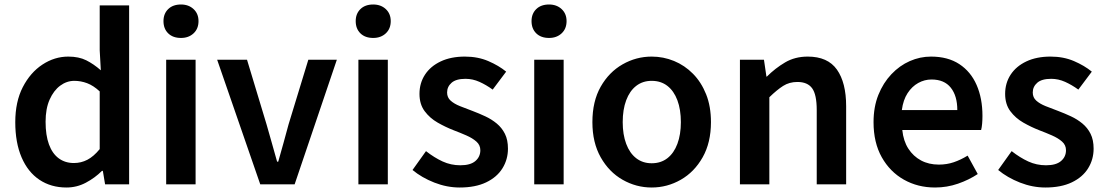

<svg xmlns="http://www.w3.org/2000/svg" viewBox="-20 -821 4924 855"><path d="M276 14Q207 14 155.5 -20.5Q104 -55 76 -120.5Q48 -186 48 -277Q48 -368 81.5 -433Q115 -498 169 -533.5Q223 -569 284 -569Q331 -569 364 -552.5Q397 -536 429 -508L424 -597V-797H555V0H448L438 -60H434Q403 -29 362.5 -7.5Q322 14 276 14ZM309 -95Q341 -95 369 -109.5Q397 -124 424 -157V-414Q396 -440 368 -450.5Q340 -461 311 -461Q277 -461 248 -439.5Q219 -418 201 -377.5Q183 -337 183 -279Q183 -219 198 -178Q213 -137 241.5 -116Q270 -95 309 -95Z M720 0V-555H851V0ZM786 -652Q750 -652 729 -672.5Q708 -693 708 -727Q708 -760 729 -780.5Q750 -801 786 -801Q820 -801 842 -780.5Q864 -760 864 -727Q864 -693 842 -672.5Q820 -652 786 -652Z M1139 0 947 -555H1080L1167 -267Q1179 -227 1190.5 -184.5Q1202 -142 1214 -101H1219Q1231 -142 1242.5 -184.5Q1254 -227 1265 -267L1353 -555H1480L1292 0Z M1576 0V-555H1707V0ZM1642 -652Q1606 -652 1585 -672.5Q1564 -693 1564 -727Q1564 -760 1585 -780.5Q1606 -801 1642 -801Q1676 -801 1698 -780.5Q1720 -760 1720 -727Q1720 -693 1698 -672.5Q1676 -652 1642 -652Z M2027 14Q1970 14 1914 -8Q1858 -30 1817 -64L1877 -148Q1914 -119 1951 -102Q1988 -85 2030 -85Q2075 -85 2097 -104Q2119 -123 2119 -152Q2119 -175 2101.5 -190.5Q2084 -206 2056.5 -218Q2029 -230 2000 -241Q1964 -255 1929 -275Q1894 -295 1871 -326Q1848 -357 1848 -403Q1848 -451 1872.5 -488.5Q1897 -526 1942.5 -547.5Q1988 -569 2050 -569Q2108 -569 2154.5 -549Q2201 -529 2234 -502L2174 -422Q2145 -443 2115 -456.5Q2085 -470 2053 -470Q2011 -470 1991 -452.5Q1971 -435 1971 -409Q1971 -387 1986.5 -373Q2002 -359 2028 -348.5Q2054 -338 2084 -327Q2113 -316 2141 -303Q2169 -290 2192 -271Q2215 -252 2228.5 -225Q2242 -198 2242 -159Q2242 -111 2217.5 -71.5Q2193 -32 2145 -9Q2097 14 2027 14Z M2359 0V-555H2490V0ZM2425 -652Q2389 -652 2368 -672.5Q2347 -693 2347 -727Q2347 -760 2368 -780.5Q2389 -801 2425 -801Q2459 -801 2481 -780.5Q2503 -760 2503 -727Q2503 -693 2481 -672.5Q2459 -652 2425 -652Z M2882 14Q2813 14 2752.5 -20.5Q2692 -55 2655 -120.5Q2618 -186 2618 -277Q2618 -370 2655 -435Q2692 -500 2752.5 -534.5Q2813 -569 2882 -569Q2934 -569 2981.5 -549.5Q3029 -530 3066 -492.5Q3103 -455 3124.5 -401Q3146 -347 3146 -277Q3146 -186 3109 -120.5Q3072 -55 3011.5 -20.5Q2951 14 2882 14ZM2882 -94Q2923 -94 2952 -116.5Q2981 -139 2996.5 -180.5Q3012 -222 3012 -277Q3012 -333 2996.5 -374.5Q2981 -416 2952 -438.5Q2923 -461 2882 -461Q2842 -461 2813 -438.5Q2784 -416 2768.5 -374.5Q2753 -333 2753 -277Q2753 -222 2768.5 -180.5Q2784 -139 2813 -116.5Q2842 -94 2882 -94Z M3275 0V-555H3382L3393 -480H3395Q3432 -517 3476 -543Q3520 -569 3577 -569Q3666 -569 3707 -511Q3748 -453 3748 -348V0H3617V-331Q3617 -400 3596.5 -428Q3576 -456 3531 -456Q3495 -456 3467.5 -438.5Q3440 -421 3406 -388V0Z M4144 14Q4067 14 4005 -21Q3943 -56 3906.5 -121Q3870 -186 3870 -277Q3870 -345 3891.5 -398.5Q3913 -452 3949.5 -490.5Q3986 -529 4031.5 -549Q4077 -569 4126 -569Q4201 -569 4252 -535.5Q4303 -502 4329 -442.5Q4355 -383 4355 -305Q4355 -286 4353.5 -269.5Q4352 -253 4349 -242H3998Q4003 -193 4025 -159Q4047 -125 4081.5 -106.5Q4116 -88 4161 -88Q4196 -88 4227 -98.5Q4258 -109 4289 -128L4334 -46Q4295 -20 4246 -3Q4197 14 4144 14ZM3996 -331H4243Q4243 -394 4214 -430.5Q4185 -467 4128 -467Q4097 -467 4069 -451.5Q4041 -436 4021.5 -406Q4002 -376 3996 -331Z M4635 14Q4578 14 4522 -8Q4466 -30 4425 -64L4485 -148Q4522 -119 4559 -102Q4596 -85 4638 -85Q4683 -85 4705 -104Q4727 -123 4727 -152Q4727 -175 4709.5 -190.5Q4692 -206 4664.5 -218Q4637 -230 4608 -241Q4572 -255 4537 -275Q4502 -295 4479 -326Q4456 -357 4456 -403Q4456 -451 4480.5 -488.5Q4505 -526 4550.5 -547.5Q4596 -569 4658 -569Q4716 -569 4762.5 -549Q4809 -529 4842 -502L4782 -422Q4753 -443 4723 -456.5Q4693 -470 4661 -470Q4619 -470 4599 -452.5Q4579 -435 4579 -409Q4579 -387 4594.5 -373Q4610 -359 4636 -348.5Q4662 -338 4692 -327Q4721 -316 4749 -303Q4777 -290 4800 -271Q4823 -252 4836.5 -225Q4850 -198 4850 -159Q4850 -111 4825.5 -71.5Q4801 -32 4753 -9Q4705 14 4635 14Z"/></svg>

Font: Noto Sans TC SemiBold
Style: Regular
Weight: 600
Designer: Ryoko NISHIZUKA  (kana, bopomofo & ideographs); Paul D. Hunt (Latin, Greek & Cyrillic); Sandoll Communications , Soo-you
Foundry: Adobe
Version: Version 2.004-H2;hotconv 1.0.118;makeotfexe 2.5.65603